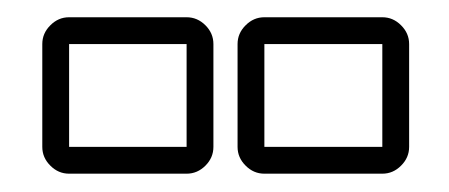

<svg xmlns="http://www.w3.org/2000/svg" viewBox="-20 -708 507 217"><path d="M58.1 -511.7Q45.9 -511.7 36.9 -520.8Q27.8 -529.8 27.8 -542V-658.2Q27.8 -670.4 36.9 -679.4Q45.9 -688.5 58.1 -688.5H190.9Q203.1 -688.5 212.2 -679.4Q221.2 -670.4 221.2 -658.2V-542Q221.2 -529.8 212.2 -520.8Q203.1 -511.7 190.9 -511.7ZM278.8 -511.7Q266.6 -511.7 257.6 -520.8Q248.5 -529.8 248.5 -542V-658.2Q248.5 -670.4 257.6 -679.4Q266.6 -688.5 278.8 -688.5H412.1Q424.3 -688.5 433.3 -679.4Q442.4 -670.4 442.4 -658.2V-542Q442.4 -529.8 433.3 -520.8Q424.3 -511.7 412.1 -511.7ZM190.9 -542V-658.2H58.1V-542ZM412.1 -542V-658.2H278.8V-542Z"/></svg>

Font: Akaash Gobhi Outlined
Style: Regular
Weight: 400
Designer: Kulbir Singh Thind, MD
Foundry: Punjab Online
Version: Version 1.200